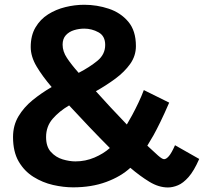

<svg xmlns="http://www.w3.org/2000/svg" viewBox="-20 -798 929 825"><path d="M701.5 7.5Q662 7.5 621.8 -17Q581.5 -41.5 540 -77Q499.5 -39.5 436.5 -16.2Q373.5 7 294 7Q253 7 208 -3.2Q163 -13.5 123.8 -38Q84.5 -62.5 60.2 -104.2Q36 -146 36 -209Q36 -259 59.2 -298Q82.5 -337 120.2 -367.8Q158 -398.5 202 -424Q162.5 -470 137.2 -512.5Q112 -555 112 -596Q112 -645.5 132.5 -680.2Q153 -715 186.5 -736.2Q220 -757.5 260.8 -767.5Q301.5 -777.5 342 -777.5Q396.5 -777.5 447.5 -760.5Q498.5 -743.5 531.2 -704.8Q564 -666 564 -600Q564 -558 539.5 -523.5Q515 -489 475.8 -460Q436.5 -431 392 -406Q423 -371.5 453.8 -338.2Q484.5 -305 525 -263Q534.5 -278.5 548 -303.5Q561.5 -328.5 575 -357Q588.5 -385.5 598 -411L707 -357Q685.5 -307.5 669.2 -274.2Q653 -241 639.8 -217.2Q626.5 -193.5 613 -172Q641 -145.5 659 -129.8Q677 -114 685 -114Q694.5 -114 706 -127.5Q717.5 -141 732 -174L836 -115Q813.5 -63.5 790.2 -37.2Q767 -11 744.5 -1.8Q722 7.5 701.5 7.5ZM318 -485Q364.5 -509 398.2 -536.5Q432 -564 432 -605Q432 -643.5 403.2 -659.2Q374.5 -675 342 -675Q320 -675 298.5 -668.5Q277 -662 263 -646.8Q249 -631.5 249 -606Q249 -577 267.8 -548.8Q286.5 -520.5 318 -485ZM304 -104.5Q347 -104.5 385.8 -121Q424.5 -137.5 452 -162Q410.5 -203.5 363.8 -252.5Q317 -301.5 277 -345Q235 -320.5 206.5 -287.8Q178 -255 178 -209Q178 -167.5 199 -144.8Q220 -122 249.2 -113.2Q278.5 -104.5 304 -104.5Z"/></svg>

Font: Junction
Style: Bold
Weight: 700
Designer: Caroline Hadilaksono
Foundry: Caroline Hadilaksono, Tyler Finck, The League of Moveable Type
Version: Version 2.000; ttfautohint (v1.8.3)